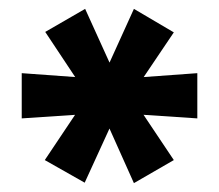

<svg xmlns="http://www.w3.org/2000/svg" viewBox="-20 -741 494 433"><path d="M171 -329 81 -380 172 -516 194 -485 29 -474V-576L194 -564L173 -532L82 -669L172 -721L236 -580H218L282 -721L372 -668L281 -533L260 -564L425 -576V-474L260 -485L281 -516L372 -380L282 -328L218 -471H236Z"/></svg>

Font: Nunito Sans 12pt ExtraBold
Style: Regular
Weight: 800
Designer: Vernon Adams
Foundry: Vernon Adams
Version: Version 3.101;gftools[0.9.27]